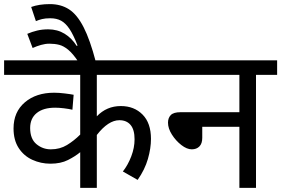

<svg xmlns="http://www.w3.org/2000/svg" viewBox="-20 -916 1371 936"><path d="M777 -551H452V-349Q500 -399 569 -399Q634 -399 675 -357.5Q716 -316 716 -239Q716 -193 701 -141Q686 -89 651 -39L579 -80Q604 -112 620 -154Q636 -196 636 -237Q636 -284 616.5 -307Q597 -330 562 -330Q508 -330 452 -258V0H371V-174Q347 -154 311.5 -136Q276 -118 226 -118Q179 -118 137.5 -137Q96 -156 71 -194.5Q46 -233 46 -290Q46 -370 101 -417Q156 -464 244 -464Q267 -464 295.5 -460.5Q324 -457 339 -454L333 -381Q317 -385 292.5 -388Q268 -391 249 -391Q191 -391 159 -365Q127 -339 127 -292Q127 -239 157.5 -213.5Q188 -188 228 -188Q272 -188 306.5 -209Q341 -230 371 -260V-551H0V-622H777Z M362 -615Q335 -655 312.5 -673.5Q290 -692 268.5 -697.5Q247 -703 221 -703Q201 -703 180 -697Q159 -691 139 -682L113 -751Q136 -761 161 -767Q186 -773 215 -773Q260 -773 295 -751.5Q330 -730 354 -692L358 -694Q338 -746 319 -774.5Q300 -803 278 -815Q256 -827 225 -827Q201 -827 185 -823Q169 -819 155 -813L132 -882Q171 -896 223 -896Q277 -896 316.5 -870.5Q356 -845 387.5 -783.5Q419 -722 447 -615Z M762 -622H1331V-551H1228V0H1147V-298H966V-244Q966 -216 952 -202Q938 -188 915 -188Q891 -188 864 -209Q837 -230 818 -260Q799 -290 799 -318Q799 -341 812.5 -355Q826 -369 860 -369H1147V-551H762Z"/></svg>

Font: Noto Sans
Style: Regular
Weight: 400
Designer: Monotype Design Team
Foundry: Monotype Imaging Inc.
Version: Version 2.007